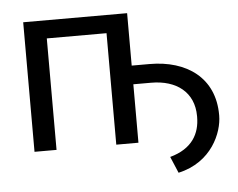

<svg xmlns="http://www.w3.org/2000/svg" viewBox="-49 -586 966 780"><g transform="rotate(-5 434.0 -196.0)"><path d="M496.6 -528.3H72.8V0H162.6V-454.6H406.2V0H496.6V-238.3H569.3C671.9 -238.3 743.2 -185.1 743.2 -86.9V-84C743.2 -15.6 711.4 43.9 620.1 68.8L648.4 135.7C785.6 105.5 833 -12.7 833 -81.5V-84C833 -235.4 721.2 -314.5 569.3 -314.5H496.6Z"/></g></svg>

Font: Bert Sans
Style: Regular
Weight: 400
Designer: Christian Robertson (Google), Cristiano Sobral
Foundry: Google, Cristiano Sobral
Version: Version 3.101